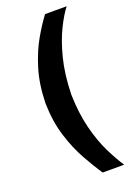

<svg xmlns="http://www.w3.org/2000/svg" viewBox="-163 -785 677 983"><g transform="rotate(-20 176.0 -293.5)"><path d="M217.2 138.5Q186.8 93.1 151.5 30.1Q116.2 -32.9 90.9 -113.4Q65.7 -193.8 63.5 -293.2Q65.7 -397.6 90.8 -479.3Q115.9 -561.1 151.2 -622.4Q186.6 -683.7 217.7 -724.5H335.3Q308.7 -691 278.6 -630.3Q248.5 -569.7 226.9 -484.7Q205.4 -399.7 202.9 -291Q205.4 -188.3 226.2 -106.1Q247.1 -23.9 277.2 37.1Q307.4 98.2 334.6 138.5Z"/></g></svg>

Font: Panamera Thin
Style: Regular
Weight: 100
Designer: Bastien Sozeau
Foundry: NBR — Bastien Sozeau
Version: Version 3.003;gftools[0.9.33]